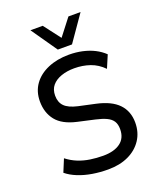

<svg xmlns="http://www.w3.org/2000/svg" viewBox="-167 -1032 954 1144"><g transform="rotate(-20 309.5 -460.0)"><path d="M319 9Q267 9 219 1Q171 -7 130 -23.5Q89 -40 60 -64L93 -144Q125 -119 161 -104.5Q197 -90 237 -84Q277 -78 319 -78Q388 -78 427.5 -107Q467 -136 467 -193Q467 -224 454.5 -243.5Q442 -263 415.5 -275.5Q389 -288 348 -297L241 -321Q152 -341 113 -390Q74 -439 74 -511Q74 -573 106.5 -618.5Q139 -664 197.5 -689Q256 -714 331 -714Q376 -714 416.5 -705Q457 -696 490.5 -679Q524 -662 550 -637L516 -557Q479 -595 432.5 -611Q386 -627 333 -627Q287 -627 250 -614Q213 -601 192 -576Q171 -551 171 -512Q171 -470 195.5 -445Q220 -420 277 -407L383 -384Q476 -364 520.5 -317.5Q565 -271 565 -199Q565 -137 534 -90Q503 -43 448 -17Q393 9 319 9ZM280 -765 166 -929H244L325 -823L407 -929H484L370 -765Z"/></g></svg>

Font: Nunito Sans 7pt SemiCondensed Medium
Style: Regular
Weight: 500
Width: 4
Designer: Vernon Adams
Foundry: Vernon Adams
Version: Version 3.101;gftools[0.9.27]